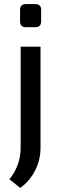

<svg xmlns="http://www.w3.org/2000/svg" viewBox="-20 -716 298 938"><path d="M107 -696H152Q181 -696 181 -668V-612Q181 -583 152 -583H107Q78 -583 78 -612V-668Q78 -696 107 -696ZM178 -488V5Q178 65 151.5 117Q125 169 79 202L26 160Q81 91 81 5V-488Z"/></svg>

Font: Exo 2.0 Medium
Style: Regular
Weight: 500
Designer: Natanael Gama
Version: Version 1.001;PS 001.001;hotconv 1.0.70;makeotf.lib2.5.58329